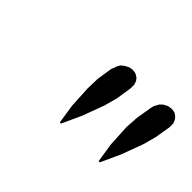

<svg xmlns="http://www.w3.org/2000/svg" viewBox="-51 -704 448 448"><g transform="rotate(45 173.0 -480.5)"><path d="M147 -479 147.9 -511.2 153.8 -549.8 157.2 -558.1 158.2 -562 163.1 -570.8 170.9 -577.1 180.2 -582 184.1 -583 190.9 -584 199.2 -583 202.1 -582 210 -577.1 214.8 -570.8 217.8 -562V-558.1V-549.8L211.9 -511.2L203.1 -479L183.1 -424.8L161.1 -377H157.2L149.9 -424.8ZM274.9 -479 276.9 -511.2 283.2 -549.8 285.2 -558.1 287.1 -562 292 -570.8 298.8 -577.1 308.1 -582 312 -583 319.8 -584 327.1 -583 331.1 -582 337.9 -577.1 342.8 -570.8 346.2 -562V-558.1V-549.8L339.8 -511.2L331.1 -479L311 -424.8L289.1 -377H285.2L277.8 -424.8Z"/></g></svg>

Font: Petahja
Style: Italic
Weight: 400
Designer: T. Christopher White
Version: Version 1.1